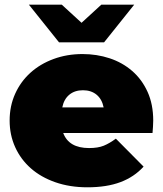

<svg xmlns="http://www.w3.org/2000/svg" viewBox="-20 -787 693 817"><path d="M421 -330Q414 -365 391 -384Q368 -403 333 -403Q298 -403 275 -384Q252 -365 245 -330ZM352 10Q277 10 215.5 -11.5Q154 -33 111 -71Q68 -109 44.5 -161Q21 -213 21 -274Q21 -336 44.5 -388Q68 -440 109.5 -477.5Q151 -515 208 -536Q265 -557 331 -557Q392 -557 446.5 -539Q501 -521 542.5 -485Q584 -449 608 -396Q632 -343 632 -274Q632 -262 631 -247.5Q630 -233 629 -221H249Q273 -157 359 -157Q397 -157 421.5 -167Q446 -177 473 -197L591 -78Q551 -34 492.5 -12Q434 10 352 10ZM423 -607H231L103 -767H243L327 -690L411 -767H551Z"/></svg>

Font: Montserrat-Alt1 Black
Style: Regular
Weight: 900
Designer: Differentunic
Foundry: Differentunic
Version: Version 7.222